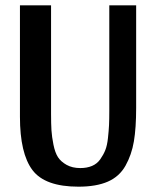

<svg xmlns="http://www.w3.org/2000/svg" viewBox="-20 -680 587 722"><path d="M492 -274Q492 -199 483.5 -148.5Q475 -98 452 -57Q429 -16 385.5 3Q342 22 275 22Q149 22 102 -40.5Q55 -103 55 -241V-660H172V-252Q172 -214 173.5 -190Q175 -166 181 -136Q187 -106 198 -89Q209 -72 230.5 -60Q252 -48 282 -48Q307 -48 326 -56Q345 -64 357 -81Q369 -98 376 -115.5Q383 -133 386 -161Q389 -189 390 -209.5Q391 -230 391 -263V-660H492Z"/></svg>

Font: Sansita
Style: Regular
Weight: 400
Designer: Pablo Cosgaya
Foundry: Omnibus-Type
Version: Version 1.006;hotconv 1.0.109;makeotfexe 2.5.65596